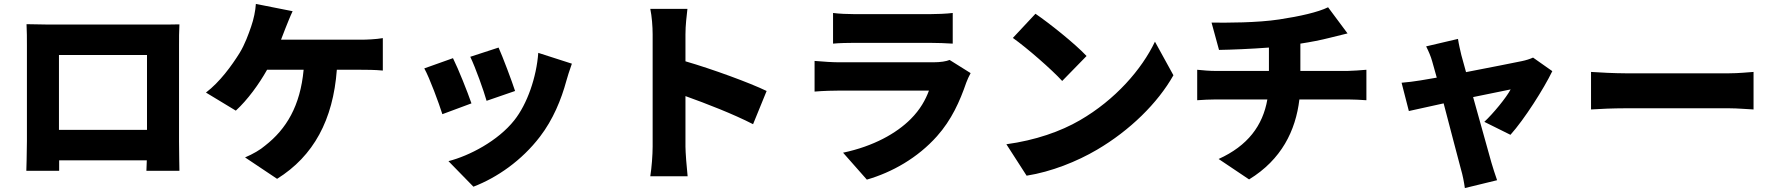

<svg xmlns="http://www.w3.org/2000/svg" viewBox="-20 -846 9030 977"><path d="M115 -723C117 -692 117 -646 117 -614C117 -545 117 -199 117 -128C117 -73 114 23 114 23H281V-30H727L725 23H893C893 23 891 -83 891 -126C891 -199 891 -545 891 -614C891 -648 891 -689 893 -722C853 -721 815 -721 788 -721C703 -721 313 -721 230 -721C201 -721 156 -722 115 -723ZM280 -185V-566H728V-185Z M1469 -789 1282 -826C1280 -792 1271 -748 1258 -711C1245 -673 1226 -620 1199 -576C1159 -512 1099 -429 1028 -375L1180 -283C1240 -338 1298 -418 1339 -491H1525C1508 -307 1437 -189 1329 -105C1305 -84 1267 -62 1227 -45L1390 64C1576 -52 1675 -236 1694 -491H1818C1841 -491 1887 -491 1928 -487V-652C1893 -646 1844 -644 1818 -644H1410L1432 -701C1441 -723 1456 -762 1469 -789Z M2517 -604 2373 -557C2400 -501 2442 -383 2456 -333L2601 -383C2586 -430 2537 -560 2517 -604ZM2890 -522 2719 -577C2710 -453 2663 -317 2597 -234C2514 -129 2368 -53 2262 -26L2389 104C2509 58 2635 -29 2728 -151C2794 -237 2836 -339 2862 -435C2869 -459 2876 -483 2890 -522ZM2285 -550 2139 -498C2166 -450 2214 -319 2231 -265L2379 -320C2359 -378 2313 -494 2285 -550Z M3301 -100C3301 -59 3296 8 3289 51H3479C3474 6 3468 -73 3468 -100V-357C3574 -319 3711 -266 3812 -214L3881 -383C3797 -424 3603 -495 3468 -534V-671C3468 -719 3474 -763 3478 -801H3289C3297 -763 3301 -711 3301 -671C3301 -586 3301 -188 3301 -100Z M4219 -780V-624C4249 -627 4297 -628 4331 -628C4393 -628 4653 -628 4708 -628C4746 -628 4800 -626 4828 -624V-780C4799 -776 4742 -774 4710 -774C4653 -774 4399 -774 4331 -774C4296 -774 4247 -776 4219 -780ZM4919 -474 4812 -541C4796 -534 4766 -529 4728 -529C4650 -529 4331 -529 4252 -529C4218 -529 4171 -532 4125 -536V-380C4170 -384 4227 -385 4252 -385C4358 -385 4656 -385 4707 -385C4690 -339 4663 -289 4614 -240C4542 -168 4426 -102 4270 -69L4391 68C4519 31 4649 -42 4748 -153C4822 -236 4864 -330 4897 -426C4901 -438 4911 -459 4919 -474Z M5249 -776 5134 -653C5206 -602 5332 -492 5385 -434L5509 -561C5449 -625 5318 -729 5249 -776ZM5101 -112 5204 48C5330 28 5460 -24 5562 -84C5729 -182 5871 -321 5951 -463L5857 -634C5790 -493 5655 -338 5475 -234C5377 -177 5248 -132 5101 -112Z M6072 -491V-336C6099 -338 6138 -340 6168 -340H6429C6406 -207 6329 -104 6181 -37L6336 67C6501 -34 6573 -181 6592 -340H6839C6868 -340 6903 -338 6933 -336V-491C6910 -489 6857 -485 6836 -485H6597V-624C6650 -632 6701 -642 6748 -654C6766 -658 6796 -666 6837 -676L6738 -809C6687 -784 6595 -763 6489 -747C6378 -730 6222 -730 6145 -731L6183 -592C6246 -593 6344 -597 6437 -604V-485H6167C6135 -485 6102 -488 6072 -491Z M7879 -484 7781 -553C7766 -546 7744 -539 7724 -535C7682 -526 7558 -502 7440 -479L7416 -566C7410 -592 7403 -621 7399 -648L7237 -610C7249 -586 7261 -559 7268 -533L7291 -451L7209 -437C7174 -431 7145 -428 7112 -425L7149 -281L7326 -320C7361 -188 7398 -43 7414 15C7423 45 7430 82 7434 111L7598 71C7590 50 7574 -2 7569 -19L7476 -352L7667 -391C7644 -348 7578 -268 7533 -226L7666 -160C7737 -239 7836 -395 7879 -484Z M8076 -480V-289C8117 -292 8192 -295 8249 -295C8391 -295 8681 -295 8780 -295C8821 -295 8877 -290 8903 -289V-480C8874 -478 8825 -473 8780 -473C8682 -473 8392 -473 8249 -473C8200 -473 8116 -477 8076 -480Z"/></svg>

Font: ChiuKong Gothic MN Heavy
Style: Regular
Weight: 900
Designer: Ryoko NISHIZUKA 西塚涼子 (kana, bopomofo & ideographs); Paul D. Hunt (Latin, Greek & Cyrillic); Sandoll Communications 산돌커뮤니
Foundry: Adobe
Version: Version 1.300